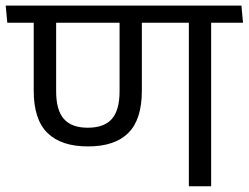

<svg xmlns="http://www.w3.org/2000/svg" viewBox="-42 -652 870 672"><path d="M697 -593.5H619V0H697ZM567.5 -572.5H808.5L803 -632.5H562ZM-16.5 -572.5H768.5L763 -632.5H-22ZM266 -139.5Q360 -139.5 407.2 -186.8Q454.5 -234 454.5 -334.5V-594H376.5V-332.5Q376.5 -266.5 349.5 -235.8Q322.5 -205 265 -205Q208.5 -205 181.5 -235.8Q154.5 -266.5 154.5 -332.5V-594H76V-334.5Q76 -234 124 -186.8Q172 -139.5 266 -139.5Z"/></svg>

Font: Anek Devanagari
Style: Regular
Weight: 400
Designer: Kailash Malviya (Devanagari) & Yesha Goshar (Latin)
Foundry: Ek Type
Version: Version 1.003